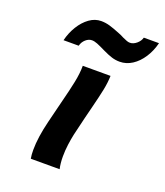

<svg xmlns="http://www.w3.org/2000/svg" viewBox="-134 -810 773 901"><g transform="rotate(20 253.0 -360.0)"><path d="M313.5 -325.2 298.8 -266.6 276.9 -174.8Q272 -152.3 267.8 -121.8Q263.7 -91.3 263.7 -61.5Q263.7 -27.3 270 0H126Q122.6 -18.6 122.6 -43Q122.6 -105.5 143.6 -190.4L162.6 -267.1L169.9 -296.4Q187.5 -364.7 196.8 -410.2Q206.1 -455.6 206.1 -493.2H344.7Q343.8 -459.5 336.2 -422.1Q328.6 -384.8 313.5 -325.2ZM216.3 -720.2Q237.8 -720.2 259 -714.1Q280.3 -708 312.5 -694.8Q324.7 -690.4 338.9 -682.6Q353 -676.3 360.8 -673.3Q368.7 -670.4 376.5 -670.4Q393.1 -670.4 409.2 -683.8Q425.3 -697.3 430.2 -715.3H505.9Q495.6 -673.8 474.1 -640.9Q452.6 -607.9 423.6 -589.1Q394.5 -570.3 361.8 -570.3Q340.8 -570.3 322 -576.2Q303.2 -582 277.8 -594.2Q249 -608.4 233.6 -614.5Q218.3 -620.6 206.1 -620.6Q189.9 -620.6 175.3 -607.7Q160.6 -594.7 155.8 -575.2H80.1Q89.8 -614.7 110.1 -647.7Q130.4 -680.7 157.7 -700.4Q185.1 -720.2 216.3 -720.2Z"/></g></svg>

Font: Lesson One
Style: Bold Italic
Weight: 700
Italic angle: -14°
Designer: But Ko, Victor Gaultney, Annie Olsen, Julie Remington, Don Collingsworth, Eric Hays, Becca Hirsbrunner
Version: Version 1.100